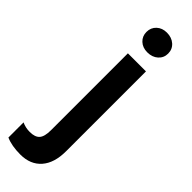

<svg xmlns="http://www.w3.org/2000/svg" viewBox="-346 -730 932 932"><g transform="rotate(45 120.0 -264.0)"><path d="M146 -589.8Q113.8 -589.8 93.5 -608.9Q73.2 -627.9 73.2 -657.2Q73.2 -687 93.8 -706.1Q114.3 -725.1 146 -725.1Q179.2 -725.1 200.7 -706.1Q222.2 -687 222.2 -657.2Q222.2 -627.9 200.9 -608.9Q179.7 -589.8 146 -589.8ZM61 196.8Q1.5 196.8 -38.1 179.2V75.2Q-13.7 86.9 16.1 86.9Q51.8 86.9 67.4 69.3Q83 51.8 83 7.8V-520H207V27.8Q207 108.9 168.5 152.8Q129.9 196.8 61 196.8Z"/></g></svg>

Font: Fixel Text SemiBold
Style: Regular
Weight: 600
Width: 4
Designer: AlfaBravo + MacPaw
Foundry: Kyrylo Tkachov, Marchela Mozhyna, Serhii Makarenko, Maria Weinstein, Zakhar Kryvoshyya
Version: Version 1.211